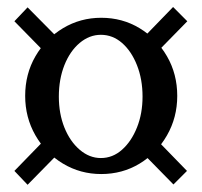

<svg xmlns="http://www.w3.org/2000/svg" viewBox="-20 -592 567 540"><path d="M264.6 -102.5Q206.1 -102.5 157.2 -131.8Q108.4 -161.1 79.6 -211.4Q50.8 -261.7 50.8 -322.3Q50.8 -383.8 79.6 -433.6Q108.4 -483.4 157.2 -512.7Q206.1 -542 264.6 -542Q324.2 -542 372.6 -512.7Q420.9 -483.4 449.7 -433.6Q478.5 -383.8 478.5 -322.3Q478.5 -261.7 449.7 -211.4Q420.9 -161.1 372.6 -131.8Q324.2 -102.5 264.6 -102.5ZM57.6 -72.3 20.5 -111.3 124 -217.8 160.2 -176.8ZM467.8 -73.2 366.2 -176.8 405.3 -214.8 505.9 -111.3ZM263.7 -147.5Q296.9 -147.5 323.2 -170.9Q349.6 -194.3 365.2 -233.4Q380.9 -272.5 380.9 -320.3Q380.9 -369.1 365.2 -408.7Q349.6 -448.2 323.2 -471.2Q296.9 -494.1 263.7 -494.1Q231.4 -494.1 204.1 -471.2Q176.8 -448.2 161.1 -408.7Q145.5 -369.1 145.5 -320.3Q145.5 -272.5 161.1 -233.4Q176.8 -194.3 204.1 -170.9Q231.4 -147.5 263.7 -147.5ZM116.2 -434.6 20.5 -532.2 57.6 -571.3 154.3 -473.6ZM412.1 -435.5 372.1 -474.6 466.8 -572.3 506.8 -532.2Z"/></svg>

Font: Crimson Pro Medium
Style: Regular
Weight: 500
Designer: Jacques Le Bailly
Foundry: Baron von Fonthausen
Version: Version 1.003